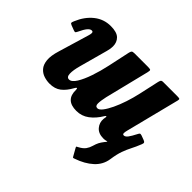

<svg xmlns="http://www.w3.org/2000/svg" viewBox="-173 -774 1263 1263"><g transform="rotate(45 458.5 -142.5)"><path d="M9 -388.5Q37.5 -457 87.5 -497Q137.5 -537 202.5 -537Q259 -537 283 -513.5Q307 -490 307 -452Q307 -429.5 299.5 -403.5L246 -208Q231.5 -156 232.8 -124.8Q234 -93.5 256 -93.5Q279.5 -93.5 302 -129.8Q324.5 -166 344 -223.2Q363.5 -280.5 377 -343.5L409.5 -495Q412.5 -509 417.5 -514.5Q422.5 -520 439.5 -520H562.5Q585 -520 588.8 -515.8Q592.5 -511.5 588 -493.5L511.5 -184Q502 -141.5 502 -116.5Q502 -91.5 522 -91.5Q537 -91.5 554.8 -114.2Q572.5 -137 590.8 -175.2Q609 -213.5 624.8 -261Q640.5 -308.5 651.5 -358.5L681.5 -494.5Q684 -506 688 -513Q692 -520 706 -520H835.5Q853.5 -520 858.2 -517.5Q863 -515 859.5 -501L764.5 -125.5Q761 -113 760.5 -100.5Q760 -88 771 -88Q784.5 -88 797.8 -105.8Q811 -123.5 828 -157Q833 -167 837 -171Q841 -175 853.5 -171L883 -160Q895 -156 898.2 -150.2Q901.5 -144.5 896 -131.5Q881 -93.5 866 -64.8Q851 -36 838.8 -2.2Q826.5 31.5 819 84Q810.5 143 765.5 184Q720.5 225 650 249Q641.5 252 639.2 251.5Q637 251 633 243.5L604.5 193Q600.5 185.5 603.2 183.8Q606 182 613 178.5Q643.5 162.5 656.5 144Q669.5 125.5 675 105Q682.5 79.5 690 65.2Q697.5 51 711 33.5Q713 31 715 28.8Q717 26.5 719 24Q722.5 19 723.2 17.2Q724 15.5 716 17.5Q705 21 690 21Q644 21 620.5 -6.5Q597 -34 600 -70.5L603 -90Q604 -97.5 599.5 -96.2Q595 -95 590.5 -86.5Q562 -39 523.5 -10.2Q485 18.5 436 18.5Q335 18.5 337 -77Q337 -91 332.2 -90.8Q327.5 -90.5 321 -78Q295.5 -31.5 264.2 -7.5Q233 16.5 185 16.5Q158.5 16.5 132 8Q105.5 -0.5 86.8 -21.8Q68 -43 64 -81.2Q60 -119.5 78.5 -178.5L141.5 -389.5Q143.5 -396 145 -403Q146.5 -410 146.5 -415Q146.5 -428 134.5 -428Q120.5 -428 106.2 -411Q92 -394 74.5 -356.5Q69 -345.5 65.5 -343Q62 -340.5 48.5 -345.5L15.5 -358Q3 -363 3 -369Q3 -375 9 -388.5Z"/></g></svg>

Font: Besley* Narrow Heavy
Style: Italic
Weight: 800
Width: 4
Italic angle: -13°
Designer: Owen Earl
Foundry: indestructible type*
Version: Version 3.000; ttfautohint (v1.8.3)